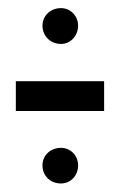

<svg xmlns="http://www.w3.org/2000/svg" viewBox="-20 -470 290 461"><path d="M18 -203.5H230V-275H18ZM126.5 -29.5C149.5 -29.5 167.5 -48 167.5 -73C167.5 -96.5 149.5 -115 126.5 -115C100.5 -115 82 -96.5 82 -73C82 -48 100.5 -29.5 126.5 -29.5ZM126.5 -364.5C149.5 -364.5 167.5 -384 167.5 -408.5C167.5 -431.5 149.5 -450.5 126.5 -450.5C100.5 -450.5 82 -431.5 82 -408.5C82 -384 100.5 -364.5 126.5 -364.5Z"/></svg>

Font: Anybody Medium
Style: Regular
Weight: 500
Designer: Tyler Finck
Foundry: Etcetera Type Company
Version: Version 1.110